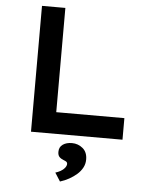

<svg xmlns="http://www.w3.org/2000/svg" viewBox="-62 -751 846 1064"><g transform="rotate(5 361.0 -219.5)"><path d="M128 0V-700H258V-120H637V0ZM312 261 282 214Q296 210 310.5 202Q325 194 334 182.5Q343 171 343 160Q343 153 338 149Q333 145 322 141Q306 135 297.5 125.5Q289 116 289 98Q289 71 309 57Q329 43 360 43Q394 43 420 64.5Q446 86 446 127Q446 152 434.5 173Q423 194 404 210.5Q385 227 361.5 240Q338 253 312 261Z"/></g></svg>

Font: Lexend Exa Medium
Style: Regular
Weight: 500
Designer: Bonnie Shaver-Troup, Thomas Jockin
Foundry: Lexend
Version: Version 1.007